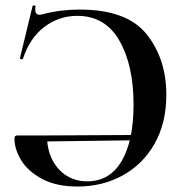

<svg xmlns="http://www.w3.org/2000/svg" viewBox="-20 -671 679 703"><path d="M33 -163Q33 -170 35.5 -172.5Q38 -175 44 -175H152Q152 -125 171 -87Q190 -49 223.5 -28Q257 -7 299 -7Q382 -7 425.5 -81.5Q469 -156 469 -288Q469 -432 417 -522.5Q365 -613 263 -613Q196 -613 142.5 -572.5Q89 -532 64 -456Q64 -454 60 -454Q57 -454 54.5 -455.5Q52 -457 53 -458L99 -648Q100 -652 105.5 -651Q111 -650 110 -647Q109 -643 109 -636Q109 -617 125 -617Q129 -617 137 -619Q201 -636 271 -636Q445 -636 517 -545.5Q589 -455 589 -324Q589 -220 545.5 -144Q502 -68 428 -28Q354 12 264 12Q186 12 134 -16Q82 -44 57.5 -84.5Q33 -125 33 -163ZM520 -158 140 -153V-175L519 -177Z"/></svg>

Font: Cormorant Infant
Style: Bold
Weight: 700
Designer: Christian Thalmann (Catharsis Fonts)
Foundry: Catharsis Fonts
Version: Version 4.000